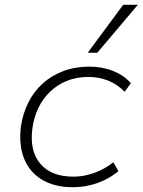

<svg xmlns="http://www.w3.org/2000/svg" viewBox="-20 -773 595 801"><path d="M284 8Q207 8 155 -23.5Q103 -55 80.5 -111.5Q58 -168 67 -244Q75 -299 98 -345Q121 -391 158 -424.5Q195 -458 244.5 -476.5Q294 -495 352 -495Q407 -495 452 -477Q497 -459 526 -426L500 -390Q470 -421 431.5 -436.5Q393 -452 349 -452Q300 -452 260 -436Q220 -420 189.5 -391Q159 -362 140 -322.5Q121 -283 115 -236Q103 -143 148.5 -89.5Q194 -36 287 -36Q329 -36 372.5 -51.5Q416 -67 453 -96L474 -59Q449 -38 418.5 -23Q388 -8 354 0Q320 8 284 8ZM346 -553 494 -753H555L386 -553Z"/></svg>

Font: Nunito Sans 10pt SemiExpanded ExtraLight
Style: Italic
Weight: 250
Width: 6
Italic angle: -9°
Designer: Vernon Adams
Foundry: Vernon Adams
Version: Version 3.101;gftools[0.9.27]